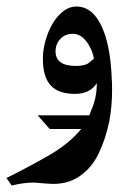

<svg xmlns="http://www.w3.org/2000/svg" viewBox="-30 -346 422 591"><path d="M315 -70Q315 -16 306 29Q295 83 272 130Q251 172 214 197Q180 220 135 220Q122 220 100 218Q80 216 72 216Q44 216 6 225L-10 202Q68 163 126 129Q185 94 220 51H123L86 9H245L251 -7Q268 -44 268 -90Q247 -57 201 -57Q152 -57 128 -81Q102 -107 102 -165Q102 -192 110 -221Q118 -250 133 -275Q147 -298 165.5 -312Q184 -326 205 -326Q265 -326 294 -236Q311 -183 314 -103Q315 -92 315 -70ZM259 -165Q259 -169 255 -182Q251 -195 243 -208Q223 -242 194 -242Q171 -242 156 -226.5Q141 -211 141 -188Q141 -143 204 -143Q233 -143 245.5 -154Q258 -165 259 -165Z"/></svg>

Font: Mirza Medium
Style: Regular
Weight: 500
Designer: Arabic design by Kourosh Beigpour, Latin design by Eduardo Tunni, engineering by Lasse Fister
Version: Version 1.0010g